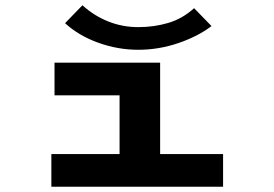

<svg xmlns="http://www.w3.org/2000/svg" viewBox="-20 -709 1040 729"><path d="M175 0V-124H434V-347H187V-471H588V-124H827V0ZM717 -678 783 -610Q732 -571 657.5 -545.5Q583 -520 505 -520Q427 -520 352.5 -547Q278 -574 227 -621L293 -689Q337 -649 391 -627.5Q445 -606 505 -606Q565 -606 619 -622Q673 -638 717 -678Z"/></svg>

Font: Inconsolata UltraExpanded Black
Style: Regular
Weight: 900
Width: 9
Monospace: yes
Designer: Raph Levien, Cyreal, Brenton Simpson
Foundry: Raph Levien, Cyreal, Google
Version: Version 3.001; ttfautohint (v1.8.2.53-6de2)